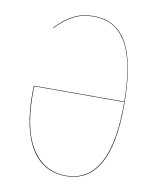

<svg xmlns="http://www.w3.org/2000/svg" viewBox="-80 -754 688 826"><g transform="rotate(10 264.0 -340.5)"><path d="M262.2 -689.9Q299.3 -689.9 328.9 -678.7Q358.4 -667.5 383.1 -641.8Q407.7 -616.2 423.8 -575.4Q439.9 -534.7 449 -474.4Q458 -414.1 458 -335Q458 8.8 263.2 8.8Q166.5 8.8 113.3 -73.5Q60.1 -155.8 60.1 -315.9Q60.1 -336.9 61 -350.1H456.1Q455.1 -442.9 441.4 -508.8Q427.7 -574.7 402.1 -613.8Q376.5 -652.8 342.3 -670.4Q308.1 -688 262.2 -688Q214.8 -688 176.8 -668.5Q138.7 -648.9 100.1 -608.9L99.1 -610.8Q137.7 -650.9 175.8 -670.4Q213.9 -689.9 262.2 -689.9ZM263.2 6.8Q458.5 6.8 456.1 -348.1H63Q57.1 -170.9 111.1 -82Q165 6.8 263.2 6.8Z"/></g></svg>

Font: Fira Sans Compressed Two
Style: Regular
Weight: 100
Width: 1
Designer: Carrois Corporate & Edenspiekermann AG
Foundry: Carrois Corporate GbR & Edenspiekermann AG
Version: Version 4.203;PS 004.203;hotconv 1.0.88;makeotf.lib2.5.64775